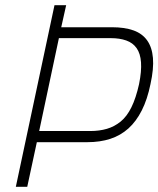

<svg xmlns="http://www.w3.org/2000/svg" viewBox="-20 -720 610 740"><path d="M412 -615H216L235 -700H190L41 0H85L122 -172H316Q366 -172 405.5 -185Q445 -198 475 -225Q505 -252 526.5 -294.5Q548 -337 560 -396Q573 -455 569.5 -496.5Q566 -538 547 -564.5Q528 -591 494 -603Q460 -615 412 -615ZM131 -215 207 -573H407Q441 -573 466.5 -564Q492 -555 506.5 -534.5Q521 -514 523.5 -480Q526 -446 516 -396Q504 -342 486.5 -306.5Q469 -271 445 -251.5Q421 -232 392 -223.5Q363 -215 328 -215Z"/></svg>

Font: Advent Pro Light
Style: Italic
Weight: 300
Italic angle: -12°
Version: Version 3.000